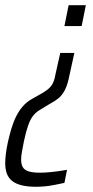

<svg xmlns="http://www.w3.org/2000/svg" viewBox="-59 -530 356 736"><path d="M79 186Q48 186 25 180.5Q2 175 -12 164Q-26 153 -32.5 136Q-39 119 -39 96Q-39 80 -36.5 59.5Q-34 39 -29 16Q-23 -11 -15.5 -36.5Q-8 -62 3 -84Q14 -106 29 -123Q44 -140 64 -151L80 -160Q112 -177 125.5 -188.5Q139 -200 145 -214Q151 -228 155 -251L172 -327H226L207 -240Q200 -205 190 -185.5Q180 -166 166.5 -154.5Q153 -143 134 -133L117 -123Q102 -114 89.5 -106Q77 -98 67 -85Q57 -72 49 -49.5Q41 -27 33 10Q29 32 25.5 49.5Q22 67 22 82Q22 100 28.5 111Q35 122 51 127Q67 132 94 132Q102 132 113 131.5Q124 131 137.5 129.5Q151 128 166.5 126Q182 124 198 121L188 171Q169 175 149 179Q129 183 111 184.5Q93 186 79 186ZM188 -430 204 -510H270L254 -430Z"/></svg>

Font: Saira Condensed Light
Style: Italic
Weight: 300
Width: 3
Italic angle: -12°
Designer: Hector Gatti with collaboration of the Omnibus-Type team
Foundry: Omnibus-Type
Version: Version 1.101